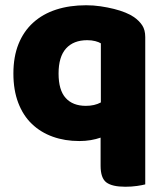

<svg xmlns="http://www.w3.org/2000/svg" viewBox="-20 -521 627 731"><path d="M533 181Q522 184 501.5 187Q481 190 457 190Q407 190 385 173.5Q363 157 363 110V3Q346 9 325.5 12.5Q305 16 282 16Q227 16 181 -0.5Q135 -17 101.5 -49Q68 -81 49.5 -129.5Q31 -178 31 -241Q31 -305 50.5 -353.5Q70 -402 106.5 -435Q143 -468 194 -484.5Q245 -501 308 -501Q336 -501 363 -497Q390 -493 414 -487Q438 -481 457.5 -473Q477 -465 490 -456Q510 -442 521.5 -424.5Q533 -407 533 -380ZM307 -118Q340 -118 364 -131V-356Q356 -361 342.5 -364.5Q329 -368 312 -368Q260 -368 231.5 -336.5Q203 -305 203 -241Q203 -178 230 -148Q257 -118 307 -118Z"/></svg>

Font: Baloo Thambi 2 ExtraBold
Style: Regular
Weight: 800
Designer: Aadarsh Rajan and Ek Type
Foundry: Ek Type
Version: Version 1.640;hotconv 1.0.111;makeotfexe 2.5.65597; ttfautoh